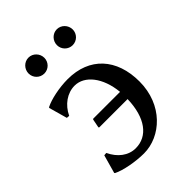

<svg xmlns="http://www.w3.org/2000/svg" viewBox="-187 -709 809 809"><g transform="rotate(-45 217.0 -305.0)"><path d="M301 -245H142C140 -245 139 -245 138 -241L131 -205C131 -202 132 -201 135 -201H302C299 -92 251 -30 180 -30C136 -30 99 -59 78 -104L65 -103L42 -21L44 -18C75 -2 139 10 189 10C290 10 390 -79 390 -218C390 -354 312 -439 183 -439C133 -439 75 -427 44 -411L42 -408L65 -326L78 -325C99 -370 140 -399 184 -399C243 -399 292 -338 301 -245ZM83 -572C83 -546 104 -525 130 -525C156 -525 177 -546 177 -572C177 -598 156 -620 130 -620C104 -620 83 -598 83 -572ZM252 -572C252 -546 273 -525 299 -525C325 -525 346 -546 346 -572C346 -598 325 -620 299 -620C273 -620 252 -598 252 -572Z"/></g></svg>

Font: Libertinus Sans
Style: Regular
Weight: 400
Designer: Philipp H. Poll, Khaled Hosny
Foundry: Caleb Maclennan
Version: Version 7.050;RELEASE